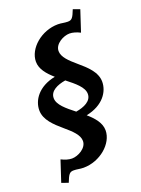

<svg xmlns="http://www.w3.org/2000/svg" viewBox="-123 -523 544 739"><g transform="rotate(-20 149.0 -153.5)"><path d="M197 -429.7C129.2 -429.7 68.4 -377.2 68.4 -323C68.4 -292.7 90.1 -267.3 116.9 -243.9C46.1 -229.7 16.6 -183.3 16.6 -142.8C16.6 -103.3 49.8 -73.5 82 -45.9C109.4 -22.5 134.3 -0.2 134.3 25.1C134.3 54.7 96.7 74.5 71.8 74.5C58.8 74.5 43.5 69.8 28.8 62.3L0.5 148.2L27.8 158C40.3 126.2 45.2 119.4 62 119.4C68.1 119.4 74.5 120.1 80.8 121.1C86.7 122.1 94.2 123 101.6 123C169.4 123 230.2 70.6 230.2 16.4C230.2 -13.9 208.5 -39.3 181.6 -62.7C252.4 -76.9 282 -123.3 282 -163.8C282 -203.6 248.3 -233.6 215.8 -261.2C188.7 -284.4 164.3 -306.6 164.3 -331.8C164.3 -361.3 201.9 -381.1 226.8 -381.1C239.7 -381.1 255.1 -376.5 269.8 -368.9L298.1 -454.8L270.8 -464.6C258.3 -432.9 253.4 -426 236.6 -426C230.5 -426 224.1 -426.8 217.8 -427.7C211.9 -428.7 204.3 -429.7 197 -429.7ZM149.9 -217C183.1 -190.9 213.9 -166.3 213.9 -138.7C213.9 -109.1 182.1 -95.2 148.7 -89.6C115.5 -115.7 84.7 -140.4 84.7 -168C84.7 -197.5 116.5 -211.4 149.9 -217Z"/></g></svg>

Font: RisaltypS01
Style: Medium
Weight: 500
Italic angle: -9°
Designer: gluk
Foundry: gluk
Version: Version 0.24